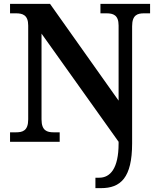

<svg xmlns="http://www.w3.org/2000/svg" viewBox="-20 -734 819 994"><path d="M474 240H503C604 240 664 187 664 8V-598C664 -657 692 -665 726 -665H757V-714H500V-665H531C565 -665 594 -657 594 -602V-213L239 -714H32V-665H63C96 -665 126 -657 126 -602V-116C126 -57 97 -49 63 -49H32V0H289V-49H258C224 -49 195 -57 195 -116V-560L594 0V9C594 139 550 186 494 186H474Z"/></svg>

Font: Noto Serif Tamil SemiBold
Style: Regular
Weight: 600
Designer: Indian Type Foundry, Tom Grace, and the Monotype Design Team
Foundry: Monotype Imaging Inc.
Version: Version 2.004